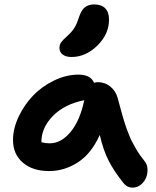

<svg xmlns="http://www.w3.org/2000/svg" viewBox="-20 -856 708 872"><path d="M305.2 -597.2Q278.8 -597.2 264.4 -608.4Q250 -619.6 250 -638.2Q250 -653.3 258.1 -664.3Q266.1 -675.3 286.1 -692.9Q308.1 -712.9 319.1 -731.4Q330.1 -750 339.8 -780.8Q350.1 -811.5 366.5 -823.7Q382.8 -835.9 407.2 -835.9Q440.4 -835.9 457.8 -818.4Q475.1 -800.8 475.1 -767.1Q475.1 -700.7 422.1 -648.9Q369.1 -597.2 305.2 -597.2ZM203.1 -79.1Q128.4 -79.1 83.7 -117.4Q39.1 -155.8 39.1 -220.2Q39.1 -271.5 64.2 -325.2Q89.4 -378.9 129.6 -421.1Q169.9 -463.4 225.3 -490.2Q280.8 -517.1 336.9 -517.1Q391.1 -517.1 407.2 -480Q416 -482.9 423.8 -482.9Q456.5 -482.9 481 -462.9Q505.4 -442.9 514.2 -412.1Q516.1 -404.3 524.2 -374.8Q532.2 -345.2 534.2 -338.1Q536.1 -331.1 543.5 -306.6Q550.8 -282.2 554.4 -273.4Q558.1 -264.6 565.7 -244.4Q573.2 -224.1 579.6 -212.9Q585.9 -201.7 595.2 -184.6Q604.5 -167.5 615 -152.6Q625.5 -137.7 638.2 -122.1Q648.9 -108.4 649.9 -87.9Q650.9 -67.4 643.3 -48.8Q635.7 -30.3 619.4 -17.1Q603 -3.9 582 -3.9Q556.2 -3.9 539.1 -26.9Q498.5 -77.6 473.9 -125.2Q449.2 -172.9 433.1 -243.2Q395 -158.2 333.7 -118.7Q272.5 -79.1 203.1 -79.1ZM168 -210.9V-210Q186.5 -205.1 206.1 -205.1Q257.3 -205.1 300 -256.1Q342.8 -307.1 362.8 -400.9Q273.4 -383.3 220.7 -329.8Q168 -276.4 168 -210.9Z"/></svg>

Font: Shantell Sans Irregular Bouncy
Style: Regular
Weight: 600
Designer: Stephen Nixon, Anya Danilova, Shantell Martin
Foundry: Arrow Type
Version: Version 1.006;[9816181b4]